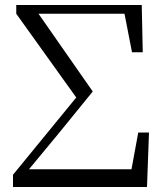

<svg xmlns="http://www.w3.org/2000/svg" viewBox="-20 -748 647 768"><path d="M32 0H568L576 -218H533L506 -71H96L216 -216L351 -382L134 -693H478L508 -539H551L547 -728H45V-693L285 -358L32 -49Z"/></svg>

Font: Harano Aji Mincho KR
Style: Regular
Weight: 400
Foundry: Masamichi Hosoda
Version: HaranoAjiMinchoKR-Regular version 20230610;ttx 4.39.4